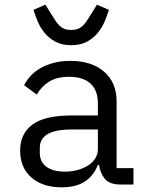

<svg xmlns="http://www.w3.org/2000/svg" viewBox="-20 -788 640 820"><path d="M495 0Q448 0 428 -24Q408 -48 403 -84H398Q381 -39 343.5 -13.5Q306 12 243 12Q162 12 114 -30Q66 -72 66 -145Q66 -217 118.5 -256Q171 -295 288 -295H398V-346Q398 -403 366 -431.5Q334 -460 275 -460Q223 -460 190 -439.5Q157 -419 137 -384L83 -424Q93 -444 110 -463Q127 -482 152 -496.5Q177 -511 209 -519.5Q241 -528 280 -528Q371 -528 424.5 -482Q478 -436 478 -354V-70H550V0ZM257 -55Q288 -55 313.5 -62.5Q339 -70 358 -82.5Q377 -95 387.5 -112.5Q398 -130 398 -150V-235H288Q216 -235 183 -215Q150 -195 150 -157V-136Q150 -96 178.5 -75.5Q207 -55 257 -55ZM284 -595Q244 -595 216.5 -610Q189 -625 170.5 -647.5Q152 -670 141 -696.5Q130 -723 123 -746L174 -768L195 -734Q207 -715 216 -701Q225 -687 234.5 -678Q244 -669 255.5 -664.5Q267 -660 284 -660Q300 -660 312 -664.5Q324 -669 333.5 -678Q343 -687 352 -701Q361 -715 373 -734L394 -768L445 -746Q438 -723 427 -696.5Q416 -670 397.5 -647.5Q379 -625 351.5 -610Q324 -595 284 -595Z"/></svg>

Font: IBM Plex Mono
Style: Regular
Weight: 400
Monospace: yes
Designer: Mike Abbink, Paul van der Laan, Pieter van Rosmalen
Foundry: Bold Monday
Version: Version 2.3